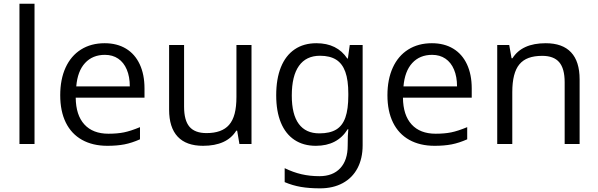

<svg xmlns="http://www.w3.org/2000/svg" viewBox="-20 -780 3240 1040"><path d="M167 0H85.4V-759.8H167Z M306.2 -264.2Q306.2 -350.1 335.2 -413.8Q364.3 -477.5 418.7 -511.7Q473.1 -545.9 546.9 -545.9Q613.8 -545.9 662.4 -516.6Q710.9 -487.3 736.8 -431.9Q762.7 -376.5 762.7 -300.8V-251H390.1Q391.1 -156.2 437 -106Q482.9 -55.7 567.4 -55.7Q615.2 -55.7 651.4 -63Q687.5 -70.3 738.3 -91.3V-25.4Q694.3 -5.9 654.1 2Q613.8 9.8 562 9.8Q481.9 9.8 424.3 -22.5Q366.7 -54.7 336.4 -116.2Q306.2 -177.7 306.2 -264.2ZM548.3 -482.9Q481.4 -482.9 440.7 -438.7Q399.9 -394.5 393.1 -312H683.1Q683.1 -364.7 666.7 -403.3Q650.4 -441.9 620.1 -462.4Q589.8 -482.9 548.3 -482.9Z M896 -186V-536.1H977.1V-202.1Q977.1 -127.9 1006.3 -93.5Q1035.6 -59.1 1098.6 -59.1Q1182.1 -59.1 1220.7 -103.5Q1241.2 -127 1251 -164.3Q1260.7 -201.7 1260.7 -254.9V-536.1H1342.3V0H1276.9L1264.6 -72.3H1259.8Q1209 9.8 1079.6 9.8Q988.8 9.8 942.4 -39.8Q896 -89.4 896 -186Z M1522 206.5V130.9Q1567.9 153.3 1613.3 163.8Q1658.7 174.3 1710.4 174.3Q1782.7 174.3 1823 131.1Q1863.3 87.9 1863.3 9.3Q1863.3 -50.8 1866.7 -80.1H1863.3Q1807.6 9.8 1690.9 9.8Q1623.5 9.8 1575.2 -22.2Q1526.9 -54.2 1501.5 -115.5Q1476.1 -176.8 1476.1 -263.7Q1476.1 -353 1501.7 -416.3Q1527.3 -479.5 1576.2 -512.7Q1625 -545.9 1693.8 -545.9Q1806.2 -545.9 1861.3 -462.9H1864.3L1874.5 -536.1H1944.3V6.8Q1944.3 78.1 1916.5 130.9Q1888.7 183.6 1836.4 211.9Q1784.2 240.2 1713.4 240.2Q1654.8 240.2 1609.6 232.4Q1564.5 224.6 1522 206.5ZM1866.7 -263.2V-272.9Q1866.7 -345.7 1850.6 -390.6Q1834.5 -435.5 1800.8 -456.8Q1767.1 -478 1713.4 -478Q1638.2 -478 1599.4 -423.3Q1560.5 -368.7 1560.5 -262.2Q1560.5 -160.2 1598.4 -108.9Q1636.2 -57.6 1710 -57.6Q1766.6 -57.6 1800.8 -78.1Q1835 -98.6 1850.8 -143.6Q1866.7 -188.5 1866.7 -263.2Z M2078.6 -264.2Q2078.6 -350.1 2107.7 -413.8Q2136.7 -477.5 2191.2 -511.7Q2245.6 -545.9 2319.3 -545.9Q2386.2 -545.9 2434.8 -516.6Q2483.4 -487.3 2509.3 -431.9Q2535.2 -376.5 2535.2 -300.8V-251H2162.6Q2163.6 -156.2 2209.5 -106Q2255.4 -55.7 2339.8 -55.7Q2387.7 -55.7 2423.8 -63Q2460 -70.3 2510.7 -91.3V-25.4Q2466.8 -5.9 2426.5 2Q2386.2 9.8 2334.5 9.8Q2254.4 9.8 2196.8 -22.5Q2139.2 -54.7 2108.9 -116.2Q2078.6 -177.7 2078.6 -264.2ZM2320.8 -482.9Q2253.9 -482.9 2213.1 -438.7Q2172.4 -394.5 2165.5 -312H2455.6Q2455.6 -364.7 2439.2 -403.3Q2422.9 -441.9 2392.6 -462.4Q2362.3 -482.9 2320.8 -482.9Z M2673.3 -536.1H2738.3L2751 -464.4H2755.9Q2807.1 -545.9 2936 -545.9Q3026.9 -545.9 3073.2 -496.6Q3119.6 -447.3 3119.6 -350.1V0H3038.6V-334.5Q3038.6 -408.7 3009 -443.1Q2979.5 -477.5 2917 -477.5Q2874 -477.5 2843.5 -466.3Q2813 -455.1 2793.5 -431.6Q2754.9 -385.7 2754.9 -281.2V0H2673.3Z"/></svg>

Font: Viking Open Sans
Style: Regular
Weight: 400
Foundry: Ascender Corporation
Version: Version 2.001